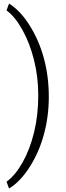

<svg xmlns="http://www.w3.org/2000/svg" viewBox="-20 -817 366 1066"><path d="M251 -279.8Q251 -172.4 224.4 -73Q197.8 26.4 145.5 108.9Q93.3 191.4 30.3 229.5L16.1 191.9Q64 157.7 104.7 85.9Q145.5 14.2 168.9 -81.3Q192.4 -176.8 192.4 -288.6Q192.4 -389.6 168.9 -483.6Q145.5 -577.6 104.2 -651.6Q63 -725.6 16.1 -759.3L30.3 -796.9Q91.8 -759.3 144 -676.8Q196.3 -594.2 223.6 -493.7Q251 -393.1 251 -279.8Z"/></svg>

Font: SteelSelectRoboto
Style: Regular
Weight: 300
Designer: Google
Version: Version 2.137; 2017